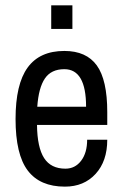

<svg xmlns="http://www.w3.org/2000/svg" viewBox="-20 -685 459 716"><path d="M171 -665H250V-577H171ZM380 -267V-219H118Q119 -135 144.5 -95.5Q170 -56 224 -56Q260 -56 282.5 -85.5Q305 -115 305 -164H380Q380 -84 336.5 -36.5Q293 11 222 11Q129 11 83.5 -49Q38 -109 38 -241Q38 -371 83 -433Q128 -495 220 -495Q302 -495 341 -441Q380 -387 380 -267ZM119 -287H301Q301 -427 220 -427Q171 -427 147.5 -392.5Q124 -358 119 -287Z"/></svg>

Font: Pragati Narrow
Style: Regular
Weight: 400
Designer: Hector Gatti, Marcela Romero, Pablo Cosgaya and Nicolas Silva
Foundry: Omnibus-Type
Version: Version 1.010; ttfautohint (v1.3)